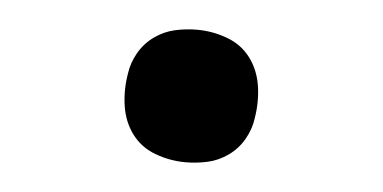

<svg xmlns="http://www.w3.org/2000/svg" viewBox="-29 -480 558 280"><g transform="rotate(5 250.0 -340.0)"><path d="M250 -243Q227 -243 205.5 -251Q184 -259 171 -276.5Q158 -294 154.5 -317Q151 -340 155 -364Q157 -380 165.5 -395Q174 -410 188 -420Q202 -430 218 -433.5Q234 -437 250 -437Q273 -437 294.5 -429Q316 -421 329 -403.5Q342 -386 345.5 -363Q349 -340 345 -316Q343 -300 334.5 -285Q326 -270 312 -260Q298 -250 282 -246.5Q266 -243 250 -243Z"/></g></svg>

Font: Iosevka Slab Oblique
Style: Bold
Weight: 700
Italic angle: -9°
Monospace: yes
Designer: Belleve Invis
Foundry: Belleve Invis
Version: Version 11.1.1; ttfautohint (v1.8.3)